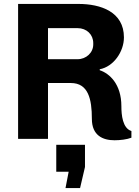

<svg xmlns="http://www.w3.org/2000/svg" viewBox="-20 -706 705 976"><path d="M648 -6V-40C603 -54 597 -122 597 -166C597 -279 536 -333 487 -349V-354C557 -367 610 -443 610 -516C610 -646 492 -686 379 -686H72V0H224V-284H340C429 -284 447 -202 447 -102C447 -17 503 7 562 7C591 7 625 3 648 -6ZM374 -405H224V-563H374C421 -563 454 -530 454 -487V-480C454 -438 418 -405 374 -405ZM313 250H387L412 143V30H266V167H329Z"/></svg>

Font: Chivo
Style: Bold
Weight: 700
Designer: Hector Gatti
Foundry: Omnibus-Type
Version: Version 1.003;PS 001.003;hotconv 1.0.70;makeotf.lib2.5.58329